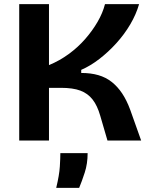

<svg xmlns="http://www.w3.org/2000/svg" viewBox="-20 -680 727 929"><path d="M73 0V-660H217V-365Q268 -386 312.5 -418.5Q357 -451 392 -491Q427 -531 452 -574Q477 -617 488 -660H653Q639 -611 610.5 -562.5Q582 -514 543 -471Q504 -428 460.5 -394.5Q417 -361 373 -342V-327Q419 -327 455.5 -316.5Q492 -306 520.5 -283.5Q549 -261 571 -228Q593 -195 610 -149L663 0H500L465 -120Q451 -169 428 -198.5Q405 -228 369 -241.5Q333 -255 275 -255H217V0ZM252 229Q267 167 269.5 126Q272 85 272 61H404Q404 112 390 155Q376 198 363 229Z"/></svg>

Font: Bricolage Grotesque
Style: Bold
Weight: 700
Designer: Mathieu Triay
Foundry: Atelier Triay
Version: Version 1.001;gftools[0.9.33.dev8+g029e19f]